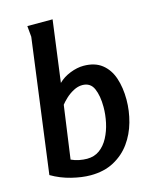

<svg xmlns="http://www.w3.org/2000/svg" viewBox="-117 -845 740 933"><g transform="rotate(-15 253.0 -378.0)"><path d="M485 -299Q485 -242 469.5 -186.5Q454 -131 422 -86.5Q390 -42 340 -15Q290 12 222 12Q179 12 126.5 -1Q74 -14 28 -41L117 -713L112 -768H239L198 -459Q222 -483 257.5 -497Q293 -511 325 -511Q382 -511 417.5 -483Q453 -455 469 -407Q485 -359 485 -299ZM184 -353 147 -87Q166 -78 187 -74Q208 -70 226 -70Q263 -70 289.5 -89.5Q316 -109 333.5 -142Q351 -175 359.5 -214.5Q368 -254 368 -293Q368 -349 352 -385.5Q336 -422 295 -422Q273 -422 250.5 -410Q228 -398 210.5 -381.5Q193 -365 184 -353Z"/></g></svg>

Font: Rosario
Style: Bold Italic
Weight: 700
Italic angle: -8.05°
Designer: Hector Gatti
Foundry: Omnibus Type
Version: Version 1.101; ttfautohint (v1.8.1.43-b0c9)